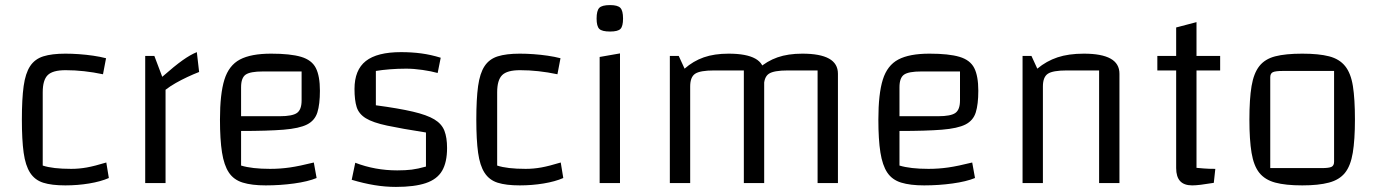

<svg xmlns="http://www.w3.org/2000/svg" viewBox="-20 -720 5413 755"><path d="M237 9Q183 9 150 -1.5Q117 -12 98.5 -40.5Q80 -69 73 -119.5Q66 -170 66 -250Q66 -331 73 -381.5Q80 -432 98.5 -460Q117 -488 150.5 -498.5Q184 -509 237 -509Q263 -509 291 -507Q319 -505 346.5 -501Q374 -497 397 -491L385 -428Q347 -436 310.5 -440Q274 -444 238 -444Q187 -444 167.5 -424.5Q148 -405 148 -357V-69Q187 -56 260 -56Q291 -56 321.5 -61.5Q352 -67 398 -81L408 -20Q376 -6 330.5 1.5Q285 9 237 9Z M587 -500 618 -418Q667 -461 698 -483Q729 -505 754 -515L763 -437Q740 -428 716.5 -417Q693 -406 671 -393.5Q649 -381 631 -367V0H551V-500Z M1025 9Q970 9 934.5 -2Q899 -13 880 -41.5Q861 -70 853 -120.5Q845 -171 845 -250Q845 -351 862.5 -407Q880 -463 923.5 -486Q967 -509 1046 -509Q1122 -509 1164 -496.5Q1206 -484 1222 -452.5Q1238 -421 1238 -363Q1238 -310 1228 -278Q1218 -246 1187.5 -230.5Q1157 -215 1095 -210Q1033 -205 928 -205H898V-263H1080Q1130 -263 1148 -276Q1166 -289 1166 -325V-439H1014Q964 -439 946 -426.5Q928 -414 928 -377V-69Q971 -56 1042 -56Q1082 -56 1120 -61.5Q1158 -67 1214 -81L1225 -20Q1191 -6 1136.5 1.5Q1082 9 1025 9Z M1374 -370Q1374 -445 1418.5 -480Q1463 -515 1557 -515Q1599 -515 1636.5 -510Q1674 -505 1713 -493L1701 -433Q1676 -440 1641.5 -445Q1607 -450 1577 -450Q1544 -450 1513 -447.5Q1482 -445 1458 -441V-306Q1548 -294 1603.5 -281Q1659 -268 1688 -250.5Q1717 -233 1727.5 -206Q1738 -179 1738 -138Q1738 -82 1718.5 -48.5Q1699 -15 1654.5 0Q1610 15 1537 15Q1495 15 1452.5 8Q1410 1 1363 -13L1377 -80Q1455 -50 1542 -50Q1575 -50 1599 -53Q1623 -56 1655 -65V-199Q1559 -214 1502.5 -226Q1446 -238 1418.5 -255Q1391 -272 1382.5 -299Q1374 -326 1374 -370Z M2024 9Q1970 9 1937 -1.5Q1904 -12 1885.5 -40.5Q1867 -69 1860 -119.5Q1853 -170 1853 -250Q1853 -331 1860 -381.5Q1867 -432 1885.5 -460Q1904 -488 1937.5 -498.5Q1971 -509 2024 -509Q2050 -509 2078 -507Q2106 -505 2133.5 -501Q2161 -497 2184 -491L2172 -428Q2134 -436 2097.5 -440Q2061 -444 2025 -444Q1974 -444 1954.5 -424.5Q1935 -405 1935 -357V-69Q1974 -56 2047 -56Q2078 -56 2108.5 -61.5Q2139 -67 2185 -81L2195 -20Q2163 -6 2117.5 1.5Q2072 9 2024 9Z M2338 -496 2418 -510V0H2338ZM2379 -596Q2347 -596 2336.5 -606.5Q2326 -617 2326 -647Q2326 -678 2336.5 -689Q2347 -700 2379 -700Q2409 -700 2419.5 -689Q2430 -678 2430 -647Q2430 -617 2420 -606.5Q2410 -596 2379 -596Z M2614 0V-500H2649L2672 -450Q2706 -480 2747.5 -494.5Q2789 -509 2845 -509Q2915 -509 2950 -489.5Q2985 -470 2985 -430V0H2905V-443H2788Q2733 -443 2713.5 -430Q2694 -417 2694 -380V0ZM2905 0V-500L2962 -450Q2996 -480 3037.5 -494.5Q3079 -509 3135 -509Q3205 -509 3240 -489.5Q3275 -470 3275 -430V0H3195V-443H3078Q3023 -443 3003.5 -430Q2984 -417 2984 -380V0Z M3614 9Q3559 9 3523.5 -2Q3488 -13 3469 -41.5Q3450 -70 3442 -120.5Q3434 -171 3434 -250Q3434 -351 3451.5 -407Q3469 -463 3512.5 -486Q3556 -509 3635 -509Q3711 -509 3753 -496.5Q3795 -484 3811 -452.5Q3827 -421 3827 -363Q3827 -310 3817 -278Q3807 -246 3776.5 -230.5Q3746 -215 3684 -210Q3622 -205 3517 -205H3487V-263H3669Q3719 -263 3737 -276Q3755 -289 3755 -325V-439H3603Q3553 -439 3535 -426.5Q3517 -414 3517 -377V-69Q3560 -56 3631 -56Q3671 -56 3709 -61.5Q3747 -67 3803 -81L3814 -20Q3780 -6 3725.5 1.5Q3671 9 3614 9Z M4001 0V-500H4036L4059 -450Q4095 -480 4138.5 -494.5Q4182 -509 4242 -509Q4312 -509 4347 -489.5Q4382 -470 4382 -430V0H4302V-443H4175Q4120 -443 4100.5 -430Q4081 -417 4081 -380V0Z M4668 9Q4636 9 4620.5 -8Q4605 -25 4605 -59V-612L4685 -633V-60Q4698 -59 4714.5 -57.5Q4731 -56 4759 -56L4753 -1Q4723 4 4702 6.5Q4681 9 4668 9ZM4531 -443V-500H4778V-443Z M5101 9Q5035 9 4994.5 -2Q4954 -13 4932 -40.5Q4910 -68 4901.5 -119Q4893 -170 4893 -250Q4893 -331 4901.5 -381.5Q4910 -432 4932 -460Q4954 -488 4994.5 -498.5Q5035 -509 5101 -509Q5166 -509 5206.5 -498.5Q5247 -488 5269.5 -460Q5292 -432 5300 -381.5Q5308 -331 5308 -250Q5308 -170 5299.5 -119Q5291 -68 5269 -40.5Q5247 -13 5206 -2Q5165 9 5101 9ZM4975 -59H5177Q5206 -59 5216 -64Q5226 -69 5226 -84V-441H5025Q4995 -441 4985 -436Q4975 -431 4975 -416Z"/></svg>

Font: Changa ExtraLight Light
Style: Regular
Weight: 300
Version: Version 3.002; ttfautohint (v1.8.2)